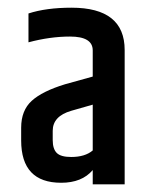

<svg xmlns="http://www.w3.org/2000/svg" viewBox="-20 -764 374 499"><path d="M54 -729Q100 -744 166 -744Q304 -744 304 -634V-285H221V-322Q193 -289 139 -289Q35 -289 35 -399V-432Q35 -477 62.5 -502Q90 -527 149 -545L221 -565V-633Q221 -669 162 -669Q110 -669 54 -654ZM221 -373V-492L165 -476Q117 -462 117 -424V-400Q117 -377 127.5 -366.5Q138 -356 165 -356Q201 -356 221 -373Z"/></svg>

Font: Khand ExtraBold
Style: Regular
Weight: 800
Designer: Sanchit Sawaria and Jyotish Sonowal (Devanagari), Satya Rajpurohit (Latin)
Foundry: Indian Type Foundry
Version: Version 2.000;PS 1.0;hotconv 1.0.79;makeotf.lib2.5.61930